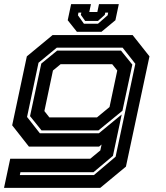

<svg xmlns="http://www.w3.org/2000/svg" viewBox="-32 -710 802 930"><path d="M-12.5 200 17.5 59H405L454 18.5L460 -10L448 0H108L27 -103L98 -437L222.5 -540H610.5L692 -437L578 97L453.5 200ZM64 138H423L528 49L623.5 -401L562 -479H243L154.5 -406L99 -143.5L161 -64.5H447L557.5 -155.5L515 45L421 124H67ZM169 -78.5 113.5 -147.5 168 -402 245 -465H554L609 -397L561 -173.5L445 -78.5ZM207 -141.5H438L498.5 -191.5L536 -368.5L511.5 -399H261.5L224.5 -368.5L183 -172ZM340.5 -556 296 -612 312.5 -690H408.5L400.5 -652H439.5L447.5 -690H543.5L527 -612L459.5 -556ZM374.5 -595H442.5L489.5 -636L492 -649H478L475.5 -638L442.5 -608.5H380.5L359.5 -638L362 -649H348L345.5 -636Z"/></svg>

Font: Tourney Expanded Regular
Style: Bold Italic
Weight: 700
Width: 7
Italic angle: -12°
Designer: Tyler Finck
Foundry: Etcetera Type Co
Version: Version 1.010; ttfautohint (v1.8.3)